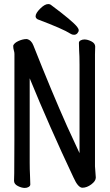

<svg xmlns="http://www.w3.org/2000/svg" viewBox="-20 -906 540 944"><path d="M229 -883Q338 -802 360 -773Q367 -764 367 -757Q367 -750 360.5 -742.5Q354 -735 344 -735Q334 -735 327 -740Q290 -764 165 -811Q155 -817 155 -826Q155 -841 177.5 -863.5Q200 -886 217 -886Q224 -886 229 -883ZM102 18Q86 18 67.5 8.5Q49 -1 49 -17Q49 -29 50 -55Q51 -81 51 -641Q51 -649 48 -658.5Q45 -668 45 -680V-681V-682Q50 -695 71 -704.5Q92 -714 111 -714H112Q134 -709 144 -683Q235 -453 310 -285L371 -153V-589Q371 -631 369 -659Q369 -659 368 -695Q368 -703 376.5 -707.5Q385 -712 395 -712Q411 -712 429.5 -702.5Q448 -693 448 -677Q448 -665 447 -639V-88L451 -33Q451 -16 429 0.5Q407 17 385 17Q375 17 364 5Q353 -7 341 -34Q223 -284 126 -521V-105Q126 -74 127.5 -45Q129 -16 129 1Q129 8 121 13Q113 18 102 18Z"/></svg>

Font: Moon Stars Kai HW
Style: Bold
Weight: 700
Designer: GuiWonder
Version: Version 1.101